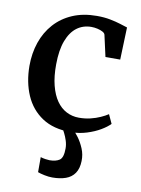

<svg xmlns="http://www.w3.org/2000/svg" viewBox="-90 -630 686 936"><g transform="rotate(10 253.0 -162.0)"><path d="M285 11Q199.5 11 143.2 -26.2Q87 -63.5 59.2 -127.5Q31.5 -191.5 31 -272Q31 -335 49.5 -389Q68 -443 104.2 -483.5Q140.5 -524 193 -546.5Q245.5 -569 313 -569Q350 -569 379.2 -563.2Q408.5 -557.5 430.5 -550.5Q452.5 -543.5 467 -539L461.5 -379H388.5L365 -484Q363.5 -492.5 352.5 -498.5Q341.5 -504.5 326.2 -508Q311 -511.5 296 -511.5Q255 -511.5 224.2 -488.5Q193.5 -465.5 176 -419.2Q158.5 -373 158 -302Q157.5 -242.5 169 -197.8Q180.5 -153 201 -123.8Q221.5 -94.5 250 -79.8Q278.5 -65 312 -65Q342.5 -65 369 -71.5Q395.5 -78 417.2 -87.8Q439 -97.5 454 -107.5L474.5 -63Q459 -46.5 430.2 -29.5Q401.5 -12.5 364 -0.8Q326.5 11 285 11ZM235 244.5Q216.5 244.5 196 240.2Q175.5 236 162.5 231V156.5Q173 160 186.5 162Q200 164 207 164Q238.5 164 256.5 151.8Q274.5 139.5 274.5 94Q274.5 74.5 268.2 55.2Q262 36 254.2 20.8Q246.5 5.5 241.5 -1.5L277 -6L296 -1.5Q307 8 322.8 29.2Q338.5 50.5 350.8 79.5Q363 108.5 362 141Q361 178.5 345.2 201.5Q329.5 224.5 301.2 234.5Q273 244.5 235 244.5Z"/></g></svg>

Font: Merriweather 20pt SemiBold
Style: Regular
Weight: 600
Version: Version 2.100